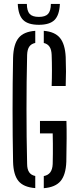

<svg xmlns="http://www.w3.org/2000/svg" viewBox="-20 -965 400 991"><path d="M162 5.9Q101.6 1.3 75.3 -30.7Q49.1 -62.8 47.5 -129.8Q46 -196.4 45.5 -263.9Q44.9 -331.4 44.9 -398.9Q44.9 -466.4 45.5 -533.7Q46 -601 47.5 -667.4Q49.6 -736.7 76 -769.2Q102.4 -801.7 162 -805.9V-743.4Q141 -738.8 131 -724.1Q121 -709.4 120 -682.1Q118.2 -611.3 117.5 -540.8Q116.8 -470.4 116.8 -400.3Q116.8 -330.2 117.5 -260Q118.2 -189.7 120 -118.5Q120.2 -91.6 130.2 -76.4Q140.2 -61.2 162 -56.6ZM206 6.3V-56.2Q228.3 -60.4 239.5 -75.6Q250.8 -90.8 252 -118.5Q252.6 -144.3 252.9 -171Q253.1 -197.7 252.9 -224.2Q252.6 -250.7 252 -276.5H186.3V-340.9H322.9Q324.2 -302.2 323.9 -250.1Q323.6 -198.1 322.3 -129.8Q319.7 -62.5 292.6 -30.4Q265.5 1.7 206 6.3ZM246.6 -521.1Q248.1 -560.6 248.1 -601.6Q248.1 -642.7 246.6 -682.1Q245.6 -708.8 235.7 -723.7Q225.8 -738.6 206 -743.2V-805.9Q263 -801.3 289.4 -769.4Q315.8 -737.5 319.1 -670.8Q320.6 -633.5 320.6 -596.2Q320.6 -558.9 319.1 -521.1ZM180.6 -837Q124.8 -837 99.5 -861.9Q74.3 -886.8 71.7 -944.8H118.6Q119 -908.6 133.1 -893.2Q147.2 -877.8 180.6 -877.8Q214 -877.8 228.1 -893.2Q242.2 -908.6 242.6 -944.8H289.1Q286.5 -886.8 261.4 -861.9Q236.3 -837 180.6 -837Z"/></svg>

Font: Big Shoulders Stencil Thin
Style: Regular
Weight: 100
Designer: Patric King
Foundry: XO Type Co
Version: Version 2.001